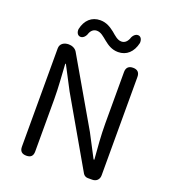

<svg xmlns="http://www.w3.org/2000/svg" viewBox="-164 -1060 1052 1181"><g transform="rotate(20 361.5 -469.5)"><path d="M622 -366V-689C622 -718 607 -733 578 -733C549 -733 534 -718 534 -689V-352C534 -276 541 -193 547 -120H542L463 -271L211 -706C200 -724 178 -733 157 -733C126 -733 101 -717 101 -686V-43C101 -14 116 0 145 0C174 0 188 -14 188 -43V-385C188 -462 181 -540 177 -614H181L260 -463L517 -17C523 -7 535 0 547 0H574H577C604 0 622 -18 622 -45ZM384 -900C359 -919 331 -939 289 -939C233 -939 194 -903 181 -842C179 -823 187 -803 206 -801C226 -799 242 -819 247 -838C256 -860 272 -871 291 -871C318 -871 338 -851 362 -832C387 -812 415 -792 457 -792C512 -792 551 -828 565 -890C567 -910 559 -931 539 -932C520 -933 504 -914 499 -895C489 -872 474 -860 454 -860C428 -860 408 -880 384 -900Z"/></g></svg>

Font: GenSenRounded2 TW R
Style: Regular
Weight: 400
Version: Version 2.100;PS 2.1;hotconv 16.6.51;makeotf.lib2.5.65220 DE